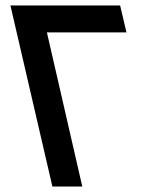

<svg xmlns="http://www.w3.org/2000/svg" viewBox="-20 -680 586 700"><path d="M151 -562 280 0H171L18 -660H418L441 -562Z"/></svg>

Font: Cairo SemiBold
Style: Italic
Weight: 600
Italic angle: -13°
Designer: Mohamed Gaber, Accademia di Belle Arti di Urbino and others
Foundry: Kief Type Foundry, Accademia di Belle Arti di Urbino and others
Version: Version 3.011